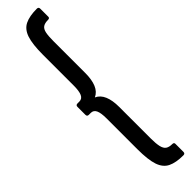

<svg xmlns="http://www.w3.org/2000/svg" viewBox="-302 -672 788 788"><g transform="rotate(-45 92.0 -277.5)"><path d="M174 148Q131 148 105.5 135.5Q80 123 69 90.5Q58 58 58 -4V-182Q58 -214 51 -229Q44 -244 28 -244H17Q7 -244 7 -254V-300Q7 -310 17 -310H28Q44 -310 51 -325.5Q58 -341 58 -373V-551Q58 -613 69 -645.5Q80 -678 105.5 -690.5Q131 -703 174 -703Q184 -703 184 -693V-646Q184 -638 174 -638Q155 -638 145 -631Q135 -624 131.5 -607Q128 -590 128 -559V-376Q128 -337 117.5 -312Q107 -287 85 -277Q107 -267 117.5 -242Q128 -217 128 -179V4Q128 34 132 51.5Q136 69 146 76Q156 83 174 83Q184 83 184 91V138Q184 148 174 148Z"/></g></svg>

Font: Sofia Sans Extra Condensed Medium
Style: Regular
Weight: 500
Version: Version 4.100